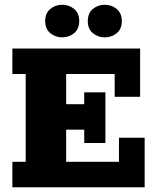

<svg xmlns="http://www.w3.org/2000/svg" viewBox="-20 -787 652 807"><path d="M32 0V-107H88V-476H32V-583H569V-380H462V-476H258V-349H334V-399H423V-186H334V-242H258V-107H480V-208H588V0ZM242 -630Q213 -630 191.5 -647.5Q170 -665 170 -699Q170 -732 191.5 -749.5Q213 -767 242 -767Q270 -767 291.5 -749.5Q313 -732 313 -699Q313 -665 291.5 -647.5Q270 -630 242 -630ZM420 -630Q392 -630 370.5 -647.5Q349 -665 349 -698Q349 -732 370.5 -749.5Q392 -767 420 -767Q449 -767 470.5 -749.5Q492 -732 492 -698Q492 -665 470.5 -647.5Q449 -630 420 -630Z"/></svg>

Font: Rokkitt ExtraBold
Style: Regular
Weight: 800
Version: Version 3.103